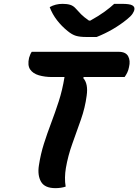

<svg xmlns="http://www.w3.org/2000/svg" viewBox="-20 -969 718 997"><path d="M321 0Q309 4 295.5 6Q282 8 268 8Q212 8 193 -25.5Q174 -59 182 -110Q191 -169 208 -222.5Q225 -276 245.5 -330Q266 -384 285 -442.5Q304 -501 315 -569H251Q213 -569 182 -578Q151 -587 136.5 -608.5Q122 -630 131 -669Q134 -679 137.5 -687Q141 -695 145 -700H596Q633 -700 645.5 -677Q658 -654 650 -621Q647 -605 641 -592.5Q635 -580 627 -569H415L412 -564Q439 -534 430 -472Q422 -410 400 -347.5Q378 -285 355.5 -222.5Q333 -160 322 -96Q318 -72 317.5 -47.5Q317 -23 321 0ZM482 -777H426Q395 -777 374.5 -783Q354 -789 331 -808Q300 -833 276 -864Q252 -895 238 -932Q268 -949 305 -949Q328 -949 344.5 -944Q361 -939 374 -924Q387 -909 401.5 -894.5Q416 -880 442 -862H449Q494 -887 524 -909Q554 -931 573 -949H613Q653 -949 666.5 -941.5Q680 -934 678 -921Q677 -911 668.5 -898Q660 -885 640 -869Q570 -812 482 -777Z"/></svg>

Font: Recursive Sn Csl St
Style: Bold Italic
Weight: 700
Italic angle: -15°
Version: Version 1.079;hotconv 1.0.112;makeotfexe 2.5.65598; ttfautoh